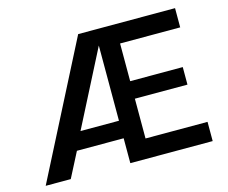

<svg xmlns="http://www.w3.org/2000/svg" viewBox="-100 -846 1168 984"><g transform="rotate(-15 484.5 -354.0)"><path d="M913 -102V0H476V-132H228L160 0H27L389 -708H903V-606H584V-406H863V-313H584V-102ZM476 -225V-624L272 -225Z"/></g></svg>

Font: Metropolitano Medium
Style: Regular
Weight: 500
Designer: Fonts by Alex Slobzheninov & Chris M. Simpson / Changes by Cristiano Sobral
Foundry: Fonts by Alex Slobzheninov & Chris M. Simpson / Changes by Cristiano Sobral
Version: Version 1.00;August 30, 2020;FontCreator 13.0.0.2681 64-bit